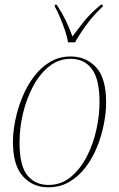

<svg xmlns="http://www.w3.org/2000/svg" viewBox="-20 -786 507 816"><path d="M185 10Q119 10 77 -37Q35 -84 35 -183Q35 -226 45 -275Q55 -324 74.5 -372Q94 -420 123.5 -459.5Q153 -499 192 -522.5Q231 -546 281 -546Q345 -546 388 -500.5Q431 -455 431 -350Q431 -308 421.5 -259Q412 -210 393 -162.5Q374 -115 344.5 -76Q315 -37 275.5 -13.5Q236 10 185 10ZM186 0Q240 0 280.5 -33.5Q321 -67 348.5 -120Q376 -173 389.5 -234.5Q403 -296 403 -353Q403 -448 371 -492Q339 -536 280 -536Q229 -536 188.5 -503.5Q148 -471 120 -418Q92 -365 77.5 -303Q63 -241 63 -181Q63 -81 96.5 -40.5Q130 0 186 0ZM269 -606Q266 -628 256.5 -656Q247 -684 235.5 -711.5Q224 -739 213 -758V-766H221Q245 -729 259.5 -699Q274 -669 288 -631Q310 -661 338 -696Q366 -731 409 -766H417L416 -758Q377 -721 348 -681.5Q319 -642 299 -606Z"/></svg>

Font: Noto Serif Display SemiCondensed Thin
Style: Italic
Weight: 100
Width: 4
Italic angle: -12°
Designer: Monotype Design Team
Foundry: Monotype Imaging Inc.
Version: Version 2.009